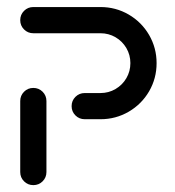

<svg xmlns="http://www.w3.org/2000/svg" viewBox="-20 -539 509 559"><path d="M77 0Q61.1 0 50 -11.1Q38.9 -22.2 38.9 -38.1V-244.8Q38.9 -260.7 50 -271.9Q61.1 -283 77 -283Q93 -283 104.1 -271.9Q115.2 -260.7 115.2 -244.8V-38.1Q115.2 -22.2 104.1 -11.1Q93 0 77 0ZM188.5 -230Q188.5 -245.9 199.6 -257Q210.7 -268.1 226.7 -268.1H272.6Q296.3 -268.1 316.3 -279.8Q336.3 -291.5 348 -311.5Q359.6 -331.5 359.6 -355.2Q359.6 -378.9 348 -398.9Q336.3 -418.9 316.3 -430.6Q296.3 -442.2 272.6 -442.2H77Q61.1 -442.2 50 -453.3Q38.9 -464.4 38.9 -480.4Q38.9 -496.3 50 -507.4Q61.1 -518.5 77 -518.5H272.6Q317 -518.5 354.6 -496.7Q392.2 -474.8 414.1 -437.2Q435.9 -399.6 435.9 -355.2Q435.9 -310.7 414.1 -273.1Q392.2 -235.6 354.6 -213.7Q317 -191.9 272.6 -191.9H226.7Q210.7 -191.9 199.6 -203Q188.5 -214.1 188.5 -230Z"/></svg>

Font: 26F Galaxy Sans
Style: Bold
Weight: 700
Designer: C₂₉H₂₅N₃O₅
Version: Version 1.100